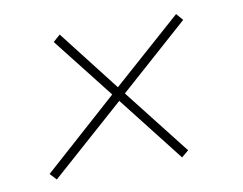

<svg xmlns="http://www.w3.org/2000/svg" viewBox="-54 -477 695 549"><g transform="rotate(-10 293.5 -202.5)"><path d="M52.2 -18.6 268.1 -211.4 129.4 -388.2 149.9 -406.2 287.6 -229 487.8 -406.2 504.9 -386.2 304.2 -208 454.1 -16.6 433.6 0.5 284.7 -189.9 69.8 0.5Z"/></g></svg>

Font: TypoPRO Roboto Mono
Style: Italic
Weight: 250
Designer: Google
Version: Version 2.000986; 2015; ttfautohint (v1.3)